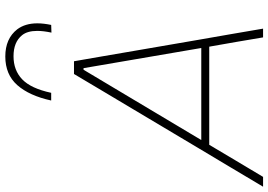

<svg xmlns="http://www.w3.org/2000/svg" viewBox="-180 -848 1012 724"><g transform="rotate(-90 326.0 -486.0)"><path d="M-16 0Q18.5 -58 56.5 -121.8Q94.5 -185.5 129 -243L275 -488Q312.5 -551 344.5 -604.5Q376 -657.5 409 -713H457Q466 -660.5 475.5 -606.5Q485 -552.5 496 -487L538 -243Q548.5 -183 559.5 -119.8Q570.5 -56.5 580 0H547Q538.5 -48.5 530 -100.5Q521 -152.5 512 -203H142Q112 -152.5 81.5 -101.2Q51 -50 21 0ZM185 -275Q173 -255 160 -233H507L500 -274L431 -677H425ZM565 -798Q571.5 -828.5 571.5 -851.5Q571.5 -888.5 555.5 -908.5Q529.5 -941 476 -941Q423 -941 388.8 -908.2Q354.5 -875.5 338 -799H309Q327 -881.5 367 -926.8Q407 -972 475 -972Q542.5 -972 577.5 -927Q600 -897 600 -851Q600 -827.5 594 -799Z"/></g></svg>

Font: Heraclito Thin
Style: Italic
Weight: 100
Italic angle: -12°
Designer: Kostas Bartsokas (font) & Cristiano Sobral (main changes)
Foundry: Kostas Bartsokas (font) & Cristiano Sobral (main changes)
Version: Version 1.00;July 8, 2020;FontCreator 13.0.0.2655 64-bit